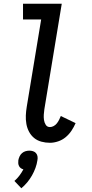

<svg xmlns="http://www.w3.org/2000/svg" viewBox="-20 -755 490 1026"><path d="M247 8Q223 8 201 2Q179 -4 162.5 -17.5Q146 -31 135.5 -50.5Q125 -70 121 -92.5Q117 -115 118 -138Q119 -161 123 -185L200 -651H103V-735H310L217 -171Q215 -157 214 -142.5Q213 -128 215 -114Q217 -100 224.5 -88Q232 -76 247 -76Q257 -76 267 -81.5Q277 -87 284 -96Q291 -105 296 -115Q301 -125 305 -135L384 -97Q375 -76 362 -56.5Q349 -37 331 -22Q313 -7 290.5 0.5Q268 8 247 8ZM94 251 57 212Q72 199 84 183Q96 167 105 150Q97 148 91 143.5Q85 139 81.5 132Q78 125 77.5 117Q77 109 78 101Q80 91 84.5 81Q89 71 97.5 63.5Q106 56 116.5 53Q127 50 137 50Q147 50 156.5 53Q166 56 172.5 63.5Q179 71 180.5 81Q182 91 180 101Q177 122 169.5 142.5Q162 163 151 182.5Q140 202 125.5 219.5Q111 237 94 251Z"/></svg>

Font: Iosevka Custom Medium
Style: Italic
Weight: 500
Italic angle: -9°
Designer: Belleve Invis
Foundry: Belleve Invis
Version: Version 27.0.1